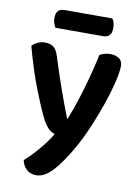

<svg xmlns="http://www.w3.org/2000/svg" viewBox="-93 -726 708 977"><g transform="rotate(10 260.5 -237.5)"><path d="M148 -114Q124 -164 91 -249Q58 -334 25 -455Q35 -467 53 -475.5Q71 -484 92 -484Q118 -484 134.5 -472Q151 -460 161 -429Q208 -278 268 -123H272Q285 -156 299.5 -198Q314 -240 327.5 -286Q341 -332 353 -379Q365 -426 374 -470Q386 -476 399.5 -480Q413 -484 428 -484Q454 -484 473 -472Q492 -460 492 -433Q492 -403 479 -348.5Q466 -294 444.5 -231.5Q423 -169 396 -105.5Q369 -42 342 6Q290 98 247.5 143.5Q205 189 164 189Q132 189 112.5 170.5Q93 152 88 124Q104 110 122 91.5Q140 73 158 52Q176 31 192 9Q208 -13 220 -34Q211 -37 202.5 -41.5Q194 -46 185.5 -55Q177 -64 167.5 -78Q158 -92 148 -114ZM130 -567Q125 -575 120.5 -587.5Q116 -600 116 -614Q116 -642 128 -653Q140 -664 160 -664H407Q420 -646 420 -617Q420 -590 408.5 -578.5Q397 -567 377 -567Z"/></g></svg>

Font: Baloo Paaji 2 SemiBold
Style: Regular
Weight: 600
Designer: Shuchita Grover, Noopur Datye and Ek Type
Foundry: Ek Type
Version: Version 1.640;hotconv 1.0.111;makeotfexe 2.5.65597; ttfautoh